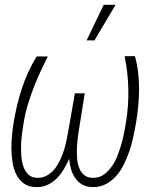

<svg xmlns="http://www.w3.org/2000/svg" viewBox="-20 -760 627 790"><path d="M176.8 -527.8H130.9Q92.3 -464.8 69.6 -394.8Q46.9 -324.7 35.6 -252Q32.2 -232.4 29.5 -205.1Q26.9 -177.7 26.9 -148.9Q27.3 -120.1 31.7 -91.8Q36.1 -63.5 47.9 -40.5Q59.6 -18.1 79.3 -4.2Q99.1 9.8 129.9 9.8Q155.8 10.3 176.5 0.2Q197.3 -9.8 213.9 -26.4Q230 -43 242.4 -63.7Q254.9 -84.5 264.6 -106Q266.6 -83.5 272.7 -62.7Q278.8 -42 290.5 -26.4Q301.8 -9.8 319.8 0Q337.9 9.8 362.8 9.8Q393.1 9.8 417 -3.2Q440.9 -16.1 459.5 -37.6Q478 -59.1 491.2 -86.7Q504.4 -114.3 514.2 -143.6Q523.4 -172.9 529.5 -201.4Q535.6 -230 539.6 -253.4Q545.4 -288.1 548.8 -323.5Q552.2 -358.9 552.2 -394.5Q552.2 -427.7 548.3 -461.7Q544.4 -495.6 535.2 -528.8H492.7Q506.8 -460 508.1 -390.6Q509.3 -321.3 497.6 -252Q494.6 -234.9 490.2 -211.7Q485.8 -188.5 478.5 -163.6Q471.2 -138.7 461.2 -114.3Q451.2 -89.8 437 -71.3Q422.9 -51.8 404.5 -39.8Q386.2 -27.8 362.8 -28.3Q339.8 -28.3 326.2 -39.8Q312.5 -51.3 305.7 -69.8Q298.3 -88.4 296.9 -111.6Q295.4 -134.8 296.9 -157.7Q297.9 -180.2 301 -200.9Q304.2 -221.7 306.2 -234.9L328.6 -376H288.1L262.7 -230.5Q259.8 -213.9 255.6 -192.4Q251.5 -170.9 245.1 -147.9Q238.3 -125.5 228.3 -103.8Q218.3 -82 205.1 -64.9Q190.9 -47.9 173.1 -37.8Q155.3 -27.8 132.8 -28.3Q110.4 -28.8 96.9 -41.7Q83.5 -54.7 76.2 -74.7Q69.3 -95.2 67.6 -119.9Q65.9 -144.5 66.9 -169.4Q68.4 -193.8 71.3 -215.6Q74.2 -237.3 76.7 -251Q83 -291 94.5 -329.3Q106 -367.7 120.6 -404.8Q132.8 -436 147.2 -466.8Q161.6 -497.6 176.8 -527.8ZM406.7 -740.2 336.4 -593.8H368.7L455.6 -740.2Z"/></svg>

Font: Roboto Mono ExtraLight
Style: Italic
Weight: 250
Italic angle: -10°
Monospace: yes
Designer: Google
Version: Version 3.000